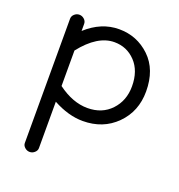

<svg xmlns="http://www.w3.org/2000/svg" viewBox="-113 -500 739 793"><g transform="rotate(20 256.0 -103.5)"><path d="M72 170V-376Q72 -388 81.5 -396.5Q91 -405 103 -405Q115 -405 124.5 -396.5Q134 -388 134 -376V-345Q200 -405 278 -405Q357 -405 413.5 -351Q470 -297 470 -201Q470 -113 412 -55Q354 3 265 3Q202 3 134 -34V170Q134 181 124.5 189.5Q115 198 103 198Q91 198 81.5 189.5Q72 181 72 170ZM278 -348Q204 -348 134 -259V-103Q200 -54 265 -54Q329 -54 368.5 -96Q408 -138 408 -201Q408 -269 370.5 -308.5Q333 -348 278 -348Z"/></g></svg>

Font: Hoogli Medium
Style: Regular
Weight: 500
Designer: Anand Singh Naorem
Foundry: Brand New Type
Version: Version 1.00 b007